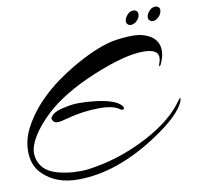

<svg xmlns="http://www.w3.org/2000/svg" viewBox="-91 -901 1093 1050"><g transform="rotate(-10 456.0 -376.0)"><path d="M788 -757.5Q790 -772 802 -786Q814 -800 824 -802.5Q834 -805 840.5 -805Q847 -805 855.5 -798.5Q864 -792 862 -777Q860 -762 848 -748Q836 -734 821 -730.5Q806 -727 796 -735Q786 -743 788 -757.5ZM666 -757.5Q668 -772 680 -786Q692 -800 702 -802.5Q712 -805 718.5 -805Q725 -805 733.5 -799Q742 -793 740.5 -777Q739 -761 726.5 -747.5Q714 -734 699 -730.5Q684 -727 674 -735Q664 -743 666 -757.5ZM813 -528Q813 -574 730 -574Q627 -574 450 -500.5Q273 -427 173 -335Q112 -278 79 -224.5Q46 -171 46 -131Q46 -91 68 -60Q106 -2 239 9Q254 10 286 10Q318 10 375 -1Q523 -28 665 -104Q807 -180 874 -277Q887 -296 887 -287Q887 -283 885 -275Q858 -199 702 -97Q473 53 260 53Q136 53 64 -20Q16 -67 16 -146Q16 -214 51 -278Q136 -438 346 -561Q470 -634 569 -658Q632 -670 689 -670Q746 -670 788 -644Q832 -615 832 -562Q832 -528 812 -487Q806 -475 804 -481Q802 -487 807.5 -499.5Q813 -512 813 -528ZM567 -303Q573 -296 573 -291.5Q573 -287 572 -284Q566 -276 551 -286Q517 -311 442 -311Q349 -311 258 -286Q219 -275 204 -275Q181 -275 174 -296Q173 -297 173 -299Q173 -310 192 -325Q211 -340 264 -350Q297 -358 339 -358Q381 -358 430 -352Q534 -339 567 -303Z"/></g></svg>

Font: Arizonia
Style: Regular
Weight: 400
Designer: Robert E. Leuschke
Foundry: Robert E. Leuschke
Version: Version 1.003